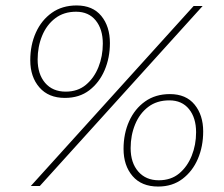

<svg xmlns="http://www.w3.org/2000/svg" viewBox="-20 -682 820 704"><path d="M218 -323Q158 -323 124.5 -361.5Q91 -400 91 -461Q91 -517 111.5 -562.5Q132 -608 170 -635Q208 -662 261 -662Q320 -662 351.5 -623.5Q383 -585 383 -524Q383 -470 363.5 -424.5Q344 -379 307.5 -351Q271 -323 218 -323ZM93 0 690 -660H723L126 0ZM221 -346Q265 -346 295 -371Q325 -396 341 -436Q357 -476 357 -522Q357 -575 331 -607Q305 -639 259 -639Q214 -639 182.5 -615Q151 -591 134.5 -551Q118 -511 118 -464Q118 -410 145.5 -378Q173 -346 221 -346ZM560 2Q499 2 466 -36.5Q433 -75 433 -136Q433 -192 453.5 -237.5Q474 -283 512 -310Q550 -337 603 -337Q662 -337 693.5 -298.5Q725 -260 725 -200Q725 -145 705.5 -99.5Q686 -54 649 -26Q612 2 560 2ZM562 -21Q607 -21 637 -46Q667 -71 683 -111Q699 -151 699 -197Q699 -250 673 -282Q647 -314 601 -314Q555 -314 523.5 -290Q492 -266 475.5 -226Q459 -186 459 -139Q459 -85 487 -53Q515 -21 562 -21Z"/></svg>

Font: Work Sans ExtraLight
Style: Italic
Weight: 200
Italic angle: -13°
Designer: Wei Huang
Foundry: Wei Huang
Version: Version 2.012; ttfautohint (v1.8.3)